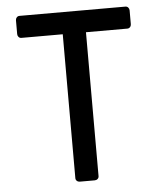

<svg xmlns="http://www.w3.org/2000/svg" viewBox="-51 -747 658 791"><g transform="rotate(-5 278.0 -351.0)"><path d="M247 0Q240 0 235 -4.5Q230 -9 230 -16V-611H59Q52 -611 47.5 -616Q43 -621 43 -628V-685Q43 -692 47.5 -697Q52 -702 59 -702H497Q504 -702 508.5 -697Q513 -692 513 -685V-628Q513 -621 508.5 -616Q504 -611 497 -611H326V-16Q326 -9 321 -4.5Q316 0 309 0Z"/></g></svg>

Font: Miriam Libre Medium
Style: Regular
Weight: 500
Version: Version 2.000